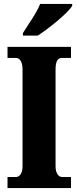

<svg xmlns="http://www.w3.org/2000/svg" viewBox="-20 -951 395 971"><path d="M96 -784V-771H171C230 -809 324 -886 345 -921V-931H183C166 -886 121 -825 96 -784ZM18 0H339V-56H293C277 -56 261 -74 261 -110V-600C261 -643 273 -658 293 -658H339V-714H18V-658H62C76 -658 94 -643 94 -601V-109C94 -71 76 -56 62 -56H18Z"/></svg>

Font: Noto Serif Myanmar ExtraCondensed Black
Style: Regular
Weight: 900
Width: 2
Designer: Ben Mitchell and the Monotype Design Team
Foundry: Monotype Imaging Inc.
Version: Version 2.106